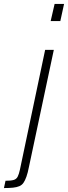

<svg xmlns="http://www.w3.org/2000/svg" viewBox="-114 -763 345 974"><path d="M143 -656 163 -743H211L192 -656ZM-94 191 -86 154Q-59 154 -45 150Q-31 146 -24.5 133.5Q-18 121 -13 98L115 -510H159L33 83Q27 114 20 133.5Q13 153 5 164.5Q-3 176 -16 181.5Q-29 187 -48 189Q-67 191 -94 191Z"/></svg>

Font: Saira Condensed ExtraLight
Style: Italic
Weight: 250
Width: 3
Italic angle: -12°
Designer: Hector Gatti with collaboration of the Omnibus-Type team
Foundry: Omnibus-Type
Version: Version 1.101